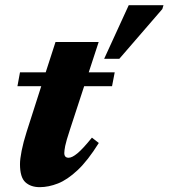

<svg xmlns="http://www.w3.org/2000/svg" viewBox="-20 -720 662 754"><path d="M255.5 -213.5Q239.5 -165 236 -146.8Q232.5 -128.5 232.5 -119Q232.5 -100.5 249.5 -100.5Q263 -100.5 284 -117.8Q305 -135 341 -179.5L368 -158.5Q325 -89.5 284.8 -51.8Q244.5 -14 207.5 0.5Q170.5 15 136 15Q101 15 79.8 -4.2Q58.5 -23.5 58.5 -75.5Q58.5 -95.5 65 -128.2Q71.5 -161 84.5 -202L142 -381.5H48.5L58.5 -436H159.5L198 -555H367.5L328.5 -436H430.5L420 -381.5H310.5ZM389 -489 485.5 -699.5H622L617.5 -684.5L448.5 -489Z"/></svg>

Font: Newsreader Text ExtraBold
Style: Italic
Weight: 800
Italic angle: -17°
Designer: Hugues Gentile
Foundry: Production Type
Version: Version 1.001